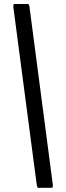

<svg xmlns="http://www.w3.org/2000/svg" viewBox="-20 -824 324 945"><path d="M168.5 100.6Q163.1 100.6 160.6 83.5L45.9 -787.1Q45.9 -787.6 45.7 -789.1Q45.4 -790.5 45.4 -791.5Q45.4 -804.2 49.8 -804.2H117.7Q124 -804.2 125.5 -787.1L239.7 83Q240.2 85 240.2 88.4Q240.2 100.1 236.3 100.1Z"/></svg>

Font: BenchNine
Style: Bold
Weight: 700
Version: Version 1 ; ttfautohint (v0.92.18-e454-dirty) -l 8 -r 50 -G 